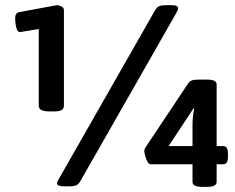

<svg xmlns="http://www.w3.org/2000/svg" viewBox="-20 -723 917 748"><path d="M171 -289Q131 -289 131 -311V-610L58 -598Q50 -598 46 -608Q42 -618 40.5 -631Q39 -644 39 -653Q39 -673 56 -676L202 -703Q209 -703 219 -698Q229 -693 229 -684V-311Q229 -300 220.5 -294.5Q212 -289 190 -289ZM230 3Q202 3 202 -9Q202 -13 205.5 -19.5Q209 -26 215 -36L583 -681Q591 -695 600 -699Q609 -703 631 -703H646Q674 -703 674 -691Q674 -687 671 -680.5Q668 -674 662 -664L294 -19Q286 -5 277 -1Q268 3 245 3ZM768 5Q730 5 730 -14V-83H566Q560 -83 554.5 -93Q549 -103 545.5 -116Q542 -129 542 -136Q542 -141 547 -149L713 -398Q719 -407 728 -410Q737 -413 760 -413H786Q824 -413 824 -394V-154H850Q868 -154 868 -125V-112Q868 -83 850 -83H824V-14Q824 5 786 5ZM737 -300 734 -301 637 -154H730V-238Q730 -253 732 -272Q734 -291 737 -300Z"/></svg>

Font: Asap Semi Expanded ExtraBold
Style: Regular
Weight: 800
Width: 6
Designer: Pablo Cosgaya
Foundry: Omnibus-Type
Version: Version 3.001; ttfautohint (v1.8.4.7-5d5b)